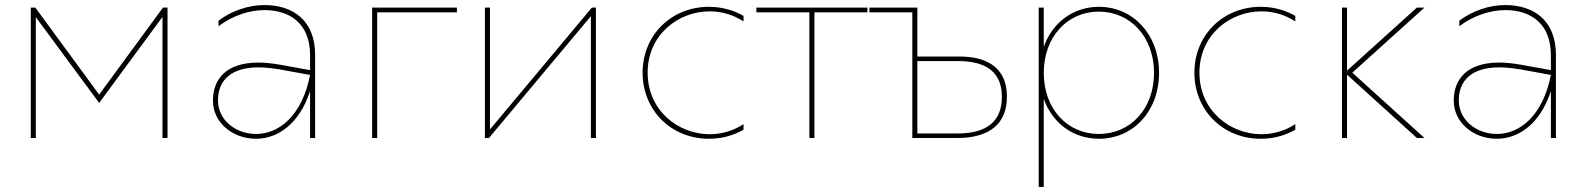

<svg xmlns="http://www.w3.org/2000/svg" viewBox="-20 -547 6296 761"><path d="M102 0H122V-479L373 -139L624 -480V0H644V-517H626L373 -172L120 -517H102Z M1209 0H1229V-329C1229 -469 1138 -527 1028 -527C966 -527 899 -505 846 -465V-443C902 -485 968 -507 1028 -507C1130 -507 1209 -453 1209 -328V-269L1093 -290C1060 -296 1030 -299 1004 -299C877 -299 824 -234 824 -148C824 -62 901 3 995 3C1079 3 1166 -54 1209 -186ZM844 -149C844 -228 895 -280 1005 -280C1030 -280 1057 -277 1088 -272L1209 -250C1177 -87 1085 -16 995 -16C913 -16 844 -72 844 -149Z M1455 0H1475V-498H1791V-517H1455Z M1902 0H1918L2322 -483V0H2342V-517H2326L1922 -34V-517H1902Z M2790 3C2843 3 2889 -11 2927 -33V-55C2886 -28 2839 -15 2793 -15C2669 -15 2547 -108 2547 -259C2547 -410 2669 -502 2793 -502C2839 -502 2886 -489 2927 -462V-484C2889 -506 2842 -520 2790 -520C2640 -520 2527 -407 2527 -259C2527 -110 2640 3 2790 3Z M3188 0H3208V-498H3418V-517H2978V-498H3188Z M3782 -323H3616V-517H3426V-498H3596V0H3773C3902 0 3971 -56 3971 -164C3971 -268 3906 -323 3782 -323ZM3776 -18H3616V-305H3776C3893 -305 3951 -258 3951 -163C3951 -67 3892 -18 3776 -18Z M4336 -520C4234 -520 4151 -458 4117 -361V-517H4097V194H4117V-155C4151 -59 4234 3 4336 3C4470 3 4574 -105 4574 -258C4574 -411 4470 -520 4336 -520ZM4335 -501C4460 -501 4554 -401 4554 -258C4554 -115 4460 -16 4335 -16C4211 -16 4117 -115 4117 -258C4117 -401 4211 -501 4335 -501Z M4977 3C5030 3 5076 -11 5114 -33V-55C5073 -28 5026 -15 4980 -15C4856 -15 4734 -108 4734 -259C4734 -410 4856 -502 4980 -502C5026 -502 5073 -489 5114 -462V-484C5076 -506 5029 -520 4977 -520C4827 -520 4714 -407 4714 -259C4714 -110 4827 3 4977 3Z M5596 0H5626L5340 -259L5626 -517H5596L5319 -267V-517H5299V0H5319V-251Z M6127 0H6147V-329C6147 -469 6056 -527 5946 -527C5884 -527 5817 -505 5764 -465V-443C5820 -485 5886 -507 5946 -507C6048 -507 6127 -453 6127 -328V-269L6011 -290C5978 -296 5948 -299 5922 -299C5795 -299 5742 -234 5742 -148C5742 -62 5819 3 5913 3C5997 3 6084 -54 6127 -186ZM5762 -149C5762 -228 5813 -280 5923 -280C5948 -280 5975 -277 6006 -272L6127 -250C6095 -87 6003 -16 5913 -16C5831 -16 5762 -72 5762 -149Z"/></svg>

Font: Chess Sans Thin
Style: Regular
Weight: 100
Designer: Wolf Bōese
Foundry: Wolf Bōese
Version: Version 7.223;Glyphs 3.3 (3306)